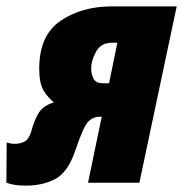

<svg xmlns="http://www.w3.org/2000/svg" viewBox="-56 -573 574 602"><path d="M266 -312Q245 -312 237.5 -326Q230 -340 230 -358Q230 -384 245.5 -411.5Q261 -439 295 -439H312L286 -312ZM25 9Q78 9 117 -11.5Q156 -32 179 -98Q205 -175 220 -191Q235 -207 257 -207H263L220 0H381L498 -553H295Q200 -553 133.5 -507.5Q67 -462 67 -358Q67 -312 80.5 -289.5Q94 -267 113 -252Q80 -242 66 -220Q52 -198 42 -161Q35 -137 21.5 -129.5Q8 -122 -10 -122Q-21 -122 -35 -126L-36 0Q-28 3 -13 6Q2 9 25 9Z"/></svg>

Font: Noto Sans Display Condensed Black
Style: Italic
Weight: 900
Width: 3
Italic angle: -192°
Designer: Monotype Design Team
Foundry: Monotype Imaging Inc.
Version: Version 1.900